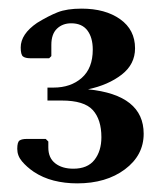

<svg xmlns="http://www.w3.org/2000/svg" viewBox="-20 -920 373 445"><path d="M159 -495Q130 -495 104.5 -501.5Q79 -508 58 -522Q42 -533 31 -546Q20 -559 20 -575Q20 -591 25.5 -594.5Q31 -598 42 -598H86L92 -592V-578Q92 -554 108 -541.5Q124 -529 150 -529Q183 -529 199 -549.5Q215 -570 215 -602Q215 -643 195 -665Q175 -687 123 -687H90V-717H104Q144 -717 169.5 -739.5Q195 -762 195 -805Q195 -833 182.5 -849.5Q170 -866 145 -866Q125 -866 112 -853.5Q99 -841 99 -816V-790L94 -785H50Q39 -785 33.5 -789Q28 -793 28 -810Q28 -841 66 -867Q92 -883 113.5 -891.5Q135 -900 169 -900Q224 -900 258.5 -875.5Q293 -851 293 -808Q293 -771 262 -747Q231 -723 184 -713Q313 -700 313 -610Q313 -560 269.5 -527.5Q226 -495 159 -495Z"/></svg>

Font: Spectral SC SemiBold
Style: Regular
Weight: 600
Designer: Jean-Baptiste Levee
Foundry: Production Type
Version: Version 2.001